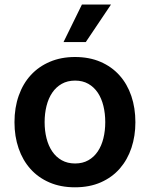

<svg xmlns="http://www.w3.org/2000/svg" viewBox="-20 -799 648 830"><path d="M304 -552.6Q366.1 -552.6 414.6 -531.6Q463.1 -510.7 496.6 -473.2Q530.2 -435.7 547.8 -383.9Q565.3 -332 565.3 -270.6Q565.3 -211.3 548.3 -160Q531.2 -108.7 498.2 -70.7Q465.2 -32.7 416.4 -11Q367.5 10.7 304 10.7Q242.2 10.7 193.7 -10.3Q145.2 -31.2 111.7 -68.7Q78.1 -106.2 60.4 -157.8Q42.6 -209.5 42.6 -270.6Q42.6 -333.8 61.1 -385.8Q79.5 -437.9 113.6 -474.8Q147.7 -511.7 196 -532.1Q244.3 -552.6 304 -552.6ZM304.7 -92.3Q337.4 -92.3 361.9 -106.2Q386.4 -120 402.7 -144.4Q419 -168.7 427 -201.2Q435 -233.7 435 -271Q435 -308.2 427 -341.1Q419 -373.9 402.7 -398.3Q386.4 -422.6 361.9 -436.6Q337.4 -450.6 304.7 -450.6Q271.7 -450.6 247 -436.6Q222.3 -422.6 205.8 -398.3Q189.3 -373.9 181.1 -341.1Q172.9 -308.2 172.9 -271Q172.9 -233.7 181.1 -201.2Q189.3 -168.7 205.8 -144.4Q222.3 -120 247 -106.2Q271.7 -92.3 304.7 -92.3ZM254.6 -617.2 334.2 -779.5H459.9L350.9 -617.2Z"/></svg>

Font: Inter P Semi Bold
Style: Regular
Weight: 600
Designer: Rasmus Andersson
Foundry: rsms
Version: Version 3.018;git-588b23468